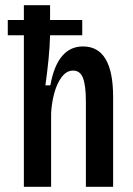

<svg xmlns="http://www.w3.org/2000/svg" viewBox="-20 -720 512 740"><path d="M72 0V-584H10V-643H72V-700H173V-643H297V-584H173Q172 -541 167 -491Q162 -441 155 -391H174Q201 -541 300 -541Q416 -541 416 -346V0H311V-329Q311 -390 300 -419Q289 -448 262 -448Q237 -448 218.5 -424Q200 -400 189.5 -362Q179 -324 177 -283V0Z"/></svg>

Font: Bricolage Grotesque 12pt Condensed Medium
Style: Regular
Weight: 500
Width: 3
Designer: Mathieu Triay
Foundry: Atelier Triay
Version: Version 1.001; ttfautohint (v1.8.4.7-5d5b);gftools[0.9.33.de